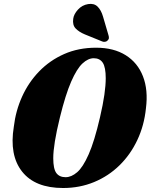

<svg xmlns="http://www.w3.org/2000/svg" viewBox="-20 -956 773 986"><path d="M473.5 -711Q564 -711 625.5 -672.5Q687 -634 714.2 -564Q741.5 -494 729.5 -400Q720.5 -311.5 685.2 -236.8Q650 -162 593.5 -106.8Q537 -51.5 463.2 -21Q389.5 9.5 304 9.5Q160 9.5 93.5 -74.8Q27 -159 51 -305.5Q60.5 -387 93.5 -460Q126.5 -533 181.2 -589.5Q236 -646 309.5 -678.5Q383 -711 473.5 -711ZM317 -46Q346.5 -46 376.2 -71.5Q406 -97 435.5 -163.8Q465 -230.5 493.5 -353.5Q509 -420 516 -469.5Q523 -519 523 -554Q523 -610.5 507.8 -633.8Q492.5 -657 461.5 -657Q432.5 -657 403.5 -630Q374.5 -603 345.5 -536.8Q316.5 -470.5 287.5 -352.5Q270 -281 261.8 -229.8Q253.5 -178.5 253.5 -143.5Q253.5 -89 269.2 -67.5Q285 -46 317 -46ZM509 -871 537 -775.5Q539.5 -768 539.2 -761Q539 -754 532.5 -748Q527 -742 518.5 -741.2Q510 -740.5 504 -743.5L415.5 -779.5Q385.5 -792 368.5 -809.8Q351.5 -827.5 356 -859.5Q359 -883 380.2 -906.5Q401.5 -930 432.5 -935Q463 -940 481.2 -922Q499.5 -904 509 -871Z"/></svg>

Font: Fraunces 144pt Soft Black
Style: Italic
Weight: 900
Italic angle: -16°
Version: Version 1.000;[b76b70a41]